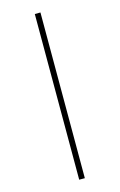

<svg xmlns="http://www.w3.org/2000/svg" viewBox="-147 -892 696 1117"><g transform="rotate(-15 201.0 -333.0)"><path d="M184 -832V166H218V-832Z"/></g></svg>

Font: Noto Sans Gurmukhi UI ExtraCondensed ExtraLight
Style: Regular
Weight: 200
Width: 2
Designer: Jelle Bosma - Monotype Design Team
Foundry: Monotype Imaging Inc.
Version: Version 2.004